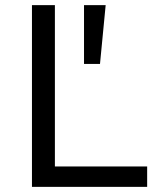

<svg xmlns="http://www.w3.org/2000/svg" viewBox="-20 -725 622 745"><path d="M104 0V-705H193V-79H551V0ZM306 -477V-705H390L368 -477Z"/></svg>

Font: Nunito Sans 8pt
Style: Regular
Weight: 400
Version: Version 3.101;gftools[0.9.27]